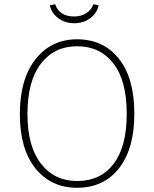

<svg xmlns="http://www.w3.org/2000/svg" viewBox="-20 -879 730 909"><path d="M345 -660Q237 -660 173.5 -577.5Q110 -495 110 -339Q110 -186 174 -104Q238 -22 345 -22Q456 -22 518 -103.5Q580 -185 580 -340Q580 -497 517 -578.5Q454 -660 345 -660ZM345 -693Q469 -693 542.5 -601.5Q616 -510 616 -340Q616 -175 543.5 -82.5Q471 10 345 10Q222 10 148 -81.5Q74 -173 74 -339Q74 -505 148.5 -599Q223 -693 345 -693ZM331 -769Q287 -769 255 -793.5Q223 -818 216 -854L241 -859Q261 -801 331 -801Q365 -801 389 -817Q413 -833 422 -859L447 -854Q440 -818 408 -793.5Q376 -769 331 -769Z"/></svg>

Font: FiraSans
Style: Regular
Weight: 200
Designer: Carrois Corporate & Edenspiekermann AG
Foundry: Carrois Corporate GbR & Edenspiekermann AG
Version: Version 3.106;PS 003.106;hotconv 1.0.70;makeotf.lib2.5.58329